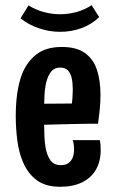

<svg xmlns="http://www.w3.org/2000/svg" viewBox="-20 -704 445 736"><path d="M210 12Q154.4 12 120.1 -13.9Q85.8 -39.8 67.8 -83.4Q52.6 -119.2 46.5 -164.7Q40.4 -210.2 40.4 -260.6Q40.4 -306 46.1 -346.3Q51.8 -386.6 64.2 -419.4Q83 -467.2 119.7 -495.6Q156.4 -524 216.8 -524Q273.2 -524 305.6 -500.8Q338 -477.6 351.6 -436.2Q365.2 -394.8 365.2 -340.4Q365.2 -314.8 362.6 -287Q360 -259.2 355.6 -229.8L255 -299.4Q256.8 -316 257.9 -331.4Q259 -346.8 259 -360.6Q259 -385.6 254.8 -404.5Q250.6 -423.4 240.3 -434.2Q230 -445 210.2 -445Q188.8 -445 176.5 -430Q164.2 -415 157.8 -390.4Q151.8 -366.6 150.4 -335.5Q149 -304.4 149 -269.8Q149 -244.8 149.2 -221.5Q149.4 -198.2 150.5 -177.8Q151.6 -157.4 154.4 -139.8Q160 -107.8 173.4 -89.4Q186.8 -71 212.8 -71Q231.8 -71 242.7 -79Q253.6 -87 258.8 -100.6Q264 -114.2 264 -130.6Q264 -139.2 262.9 -148.4Q261.8 -157.6 258.6 -166.8H362.6Q364.6 -156.8 365.3 -147.4Q366 -138 366 -128.6Q366 -85.4 347.8 -53.8Q329.6 -22.2 294.9 -5.1Q260.2 12 210 12ZM73.4 -222.2 70.6 -305.8 338.2 -307.8 355.6 -229.8Q355.6 -229.8 336.5 -229.8Q317.4 -229.8 286.2 -229.1Q255 -228.4 217.4 -227.6Q179.8 -226.8 142 -225.5Q104.2 -224.2 73.4 -222.2ZM210.6 -582Q170 -582 130.4 -595.1Q90.8 -608.2 58.8 -633.8L89.2 -683.2Q116.4 -666.4 147.6 -657.9Q178.8 -649.4 210.2 -649.4Q243.6 -649.4 275 -658.4Q306.4 -667.4 331 -684.2L360.2 -638.4Q331.2 -610.2 292.3 -596.1Q253.4 -582 210.6 -582Z"/></svg>

Font: Truculenta
Style: Regular
Weight: 400
Designer: Ivan Castro, Eva Sanz & Omnibus-Type Team
Foundry: Omnibus-Type
Version: Version 1.002